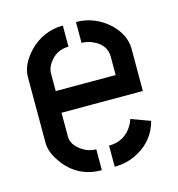

<svg xmlns="http://www.w3.org/2000/svg" viewBox="-85 -603 627 677"><g transform="rotate(-15 228.5 -264.0)"><path d="M38.1 -144.5V-386.7Q39.1 -431.6 81.1 -475.6Q131.8 -527.3 204.1 -528.3V-451.2Q157.2 -451.2 130.9 -410.2Q120.1 -392.6 120.1 -377.9V-311.5H338.9V-377.9Q338.9 -421.9 293.9 -442.4Q273.4 -452.1 252 -452.1V-528.3Q319.3 -528.3 372.1 -480.5Q416 -438.5 417 -387.7V-232.4H120.1V-144.5Q120.1 -117.2 151.4 -93.8Q176.8 -76.2 205.1 -76.2V0Q116.2 0 65.4 -72.3Q38.1 -110.4 38.1 -144.5ZM252 0V-77.1Q310.5 -77.1 339.8 -127.9Q345.7 -138.7 348.6 -148.4L418 -123Q400.4 -55.7 337.9 -21.5Q297.9 0 252 0Z"/></g></svg>

Font: Post No Bills Colombo SemiBold
Style: Regular
Weight: 600
Designer: Kosala Senevirathne, Siva Puranthara, Lasantha Premarathna, Tharique Azeez
Foundry: Mooniak
Version: Version 1.220 ; ttfautohint (v1.6)